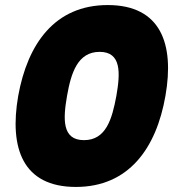

<svg xmlns="http://www.w3.org/2000/svg" viewBox="-20 -743 697 759"><path d="M52 -364C16 -157 70 -4 280 -4C489 -4 598 -157 634 -364C670 -569 616 -723 406 -723C196 -723 89 -569 52 -364ZM440 -364C423 -272 399 -189 312 -189C225 -189 229 -272 245 -364C261 -455 287 -538 374 -538C460 -538 456 -455 440 -364Z"/></svg>

Font: SVN-Poppins ExtraBold
Style: Italic
Weight: 800
Italic angle: -10°
Designer: Ninad Kale (Devanagari), Jonny Pinhorn (Latin)
Foundry: Indian Type Foundry
Version: Version 3.002 2017